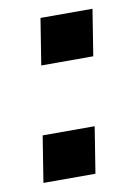

<svg xmlns="http://www.w3.org/2000/svg" viewBox="-64 -544 418 589"><g transform="rotate(-10 144.5 -250.0)"><path d="M80 -356 103 -500H265L242 -356ZM24 0 47 -144H209L186 0Z"/></g></svg>

Font: Nunito Sans 7pt
Style: Bold Italic
Weight: 700
Italic angle: -9°
Version: Version 3.101;gftools[0.9.27]